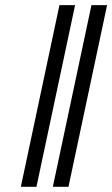

<svg xmlns="http://www.w3.org/2000/svg" viewBox="-20 -718 432 738"><path d="M120.1 0H60.1L208.5 -698.2H268.6ZM243.2 0H183.1L331.5 -698.2H391.6Z"/></svg>

Font: Linux Libertine Slanted O
Style: Bold Slanted
Weight: 700
Designer: Philipp H. Poll
Foundry: Philipp H. Poll
Version: Version 5.0.0